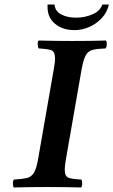

<svg xmlns="http://www.w3.org/2000/svg" viewBox="-20 -826 501 848"><path d="M461 -806Q453 -771 429 -745.5Q405 -720 373.5 -706.5Q342 -693 309 -693Q257 -693 223.5 -720.5Q190 -748 190 -795V-806H221Q223 -777 250 -762.5Q277 -748 317 -748Q354 -748 388 -762.5Q422 -777 432 -806ZM271 -122Q266 -93 266 -77Q266 -47 282.5 -41Q299 -35 339 -33Q343 -29 343 -16Q343 -3 338 2Q301 1 266.5 0.5Q232 0 188 0Q145 0 111.5 0.5Q78 1 41 2Q37 -3 37 -16Q37 -29 42 -33Q78 -35 98 -39.5Q118 -44 129.5 -62.5Q141 -81 148 -122L218 -523Q223 -550 223 -567Q223 -598 207 -604Q191 -610 151 -612Q147 -617 146.5 -630Q146 -643 151 -647Q189 -646 223 -645.5Q257 -645 301 -645Q344 -645 377.5 -645.5Q411 -646 448 -647Q452 -643 451.5 -630Q451 -617 446 -612Q411 -611 390.5 -606Q370 -601 359.5 -583Q349 -565 341 -523Z"/></svg>

Font: Libertinus Serif Semibold Italic
Style: Regular
Weight: 600
Italic angle: -11.5°
Designer: Philipp H. Poll, Khaled Hosny
Foundry: Caleb Maclennan
Version: Version 7.051;RELEASE